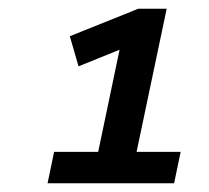

<svg xmlns="http://www.w3.org/2000/svg" viewBox="-20 -710 480 440"><path d="M89 -290 104 -362H205L254 -596L160 -558L140 -627L297 -690H362L293 -362H394L379 -290Z"/></svg>

Font: Radio Canada Medium
Style: Italic
Weight: 500
Italic angle: -12°
Designer: Charles Daoud, Etienne Aubert Bonn, Alexandre Saumier Demers, Jacques Le Bailly
Foundry: Radio-Canada
Version: Version 2.104; ttfautohint (v1.8.4.7-5d5b);gftools[0.9.28.de